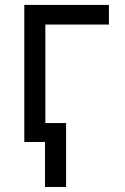

<svg xmlns="http://www.w3.org/2000/svg" viewBox="-20 -565 499 764"><path d="M413.4 -545.5V-467.3H160.5V-75.3H242.9V179H159.1V0H76.7V-545.5Z"/></svg>

Font: DeltaSans
Style: Regular
Weight: 400
Designer: Rasmus Andersson
Foundry: rsms
Version: Version 3.012